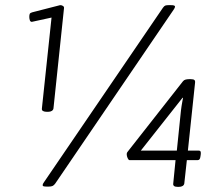

<svg xmlns="http://www.w3.org/2000/svg" viewBox="-20 -723 828 747"><path d="M162 -288Q153 -288 147.5 -291Q142 -294 143 -301L183 -678L205 -660L104 -638Q98 -638 96 -644.5Q94 -651 94 -657Q94 -666 96 -669.5Q98 -673 105 -675L214 -703Q221 -703 225.5 -699.5Q230 -696 229 -691L188 -301Q187 -295 181.5 -291.5Q176 -288 167 -288ZM164 3Q155 3 150.5 2Q146 1 146 -3Q146 -5 147 -7.5Q148 -10 151 -14L614 -693Q619 -700 623.5 -701.5Q628 -703 637 -703H644Q654 -703 657.5 -701.5Q661 -700 661 -697Q661 -695 659.5 -692Q658 -689 656 -686L195 -9Q190 -2 184.5 0.5Q179 3 169 3ZM671 4Q661 4 657 0.5Q653 -3 654 -9L663 -100H484Q480 -100 476.5 -108Q473 -116 473 -123Q473 -127 475 -130.5Q477 -134 480 -137L692 -407Q696 -412 702.5 -413.5Q709 -415 716 -415H722Q733 -415 736.5 -411.5Q740 -408 739 -402L711 -137H753Q759 -137 760.5 -133Q762 -129 761 -122L760 -115Q759 -107 756.5 -103.5Q754 -100 749 -100H707L697 -9Q696 -3 690.5 0.5Q685 4 676 4ZM516 -122 504 -137H668L684 -293Q685 -302 686.5 -311Q688 -320 689.5 -328.5Q691 -337 692 -342L679 -349L700 -355Z"/></svg>

Font: Asap Light
Style: Italic
Weight: 300
Italic angle: -6°
Designer: Pablo Cosgaya
Foundry: Omnibus-Type
Version: Version 3.001